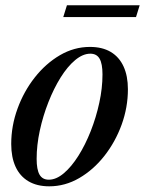

<svg xmlns="http://www.w3.org/2000/svg" viewBox="-20 -678 536 710"><path d="M312.5 -504.5Q358.5 -504.5 389.8 -485.8Q421 -467 437 -432Q453 -397 453 -348Q453 -281 429.8 -217Q406.5 -153 366 -101.5Q325.5 -50 273 -19.5Q220.5 11 162 11Q116.5 11 85 -7.8Q53.5 -26.5 37.5 -61.5Q21.5 -96.5 21.5 -145.5Q21.5 -212.5 44.8 -276.2Q68 -340 108.5 -391.5Q149 -443 201.5 -473.8Q254 -504.5 312.5 -504.5ZM160.5 -13.5Q188 -13.5 216.2 -37.5Q244.5 -61.5 270 -102Q295.5 -142.5 315.5 -193.2Q335.5 -244 347.2 -298Q359 -352 359 -403Q359 -442.5 348.2 -461Q337.5 -479.5 314 -479.5Q286.5 -479.5 258 -455.8Q229.5 -432 204.2 -391.5Q179 -351 159 -300.2Q139 -249.5 127.2 -195.2Q115.5 -141 115.5 -90.5Q115.5 -51 126.2 -32.2Q137 -13.5 160.5 -13.5ZM214 -615 227.5 -658.5H496.5L483 -615Z"/></svg>

Font: Newsreader 60pt Medium
Style: Italic
Weight: 500
Italic angle: -17°
Designer: Hugues Gentile
Foundry: Production Type
Version: Version 1.003